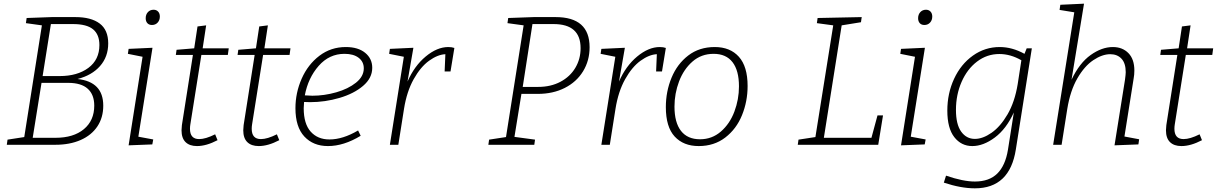

<svg xmlns="http://www.w3.org/2000/svg" viewBox="-20 -788 6623 1045"><path d="M542 -213Q542 -148 510 -100Q478 -52 419 -26Q360 0 281 0H17L21 -28L112 -42L208 -650L121 -662L125 -690L262 -695H390Q476 -695 522.5 -660Q569 -625 569 -552Q569 -479 524.5 -428.5Q480 -378 402 -358Q542 -343 542 -213ZM257 -657 212 -374H305Q401 -374 461 -418.5Q521 -463 521 -543Q521 -600 486.5 -628.5Q452 -657 377 -657ZM282 -38Q380 -38 436.5 -85Q493 -132 493 -213Q493 -273 457.5 -305Q422 -337 351 -337H206L158 -38Z M810 -528 733 -44 814 -29 809 -2 680 3 756 -479 676 -495 680 -522ZM773 -689Q773 -709 785 -722Q797 -735 816 -735Q831 -735 840.5 -725Q850 -715 850 -698Q850 -678 838 -665Q826 -652 807 -652Q791 -652 782 -662Q773 -672 773 -689Z M1076 -489 1016 -111Q1014 -99 1014 -87Q1014 -31 1064 -31Q1099 -31 1151 -57L1164 -25Q1103 7 1052 7Q1012 7 990 -14.5Q968 -36 968 -79Q968 -89 970 -107L1030 -489H937L941 -517L1037 -525L1055 -644L1102 -650L1083 -525H1225L1220 -489Z M1412 -489 1352 -111Q1350 -99 1350 -87Q1350 -31 1400 -31Q1435 -31 1487 -57L1500 -25Q1439 7 1388 7Q1348 7 1326 -14.5Q1304 -36 1304 -79Q1304 -89 1306 -107L1366 -489H1273L1277 -517L1373 -525L1391 -644L1438 -650L1419 -525H1561L1556 -489Z M1635 -233Q1633 -211 1633 -199Q1633 -114 1671 -71.5Q1709 -29 1773 -29Q1846 -29 1929 -78L1943 -49Q1851 7 1765 7Q1685 7 1636.5 -45Q1588 -97 1588 -199Q1588 -283 1622 -360Q1656 -437 1718.5 -484.5Q1781 -532 1862 -532Q1929 -532 1967.5 -500.5Q2006 -469 2006 -419Q2006 -363 1956 -320.5Q1906 -278 1827.5 -255Q1749 -232 1668 -232ZM1639 -269Q1667 -267 1680 -267Q1745 -267 1810 -285.5Q1875 -304 1917.5 -338Q1960 -372 1960 -416Q1960 -452 1932 -473.5Q1904 -495 1855 -495Q1772 -495 1714.5 -429.5Q1657 -364 1639 -269Z M2453 -527 2432 -399H2400L2404 -493Q2362 -491 2315.5 -457.5Q2269 -424 2231.5 -357Q2194 -290 2179 -196L2148 0H2102L2178 -479L2098 -495L2102 -522L2230 -528L2198 -344Q2235 -429 2297 -480.5Q2359 -532 2420 -532Q2439 -532 2453 -527Z M3004 -695Q3189 -695 3189 -531Q3189 -458 3153.5 -400Q3118 -342 3054 -309.5Q2990 -277 2907 -277H2818L2780 -43L2892 -28L2888 0H2638L2642 -28L2734 -42L2830 -650L2742 -662L2746 -690L2885 -695ZM2909 -315Q2978 -315 3030.5 -343Q3083 -371 3111.5 -419Q3140 -467 3140 -526Q3140 -657 2993 -657H2878L2825 -315Z M3604 -527 3583 -399H3551L3555 -493Q3513 -491 3466.5 -457.5Q3420 -424 3382.5 -357Q3345 -290 3330 -196L3299 0H3253L3329 -479L3249 -495L3253 -522L3381 -528L3349 -344Q3386 -429 3448 -480.5Q3510 -532 3571 -532Q3590 -532 3604 -527Z M4049 -320Q4049 -236 4018.5 -161Q3988 -86 3927.5 -39.5Q3867 7 3783 7Q3700 7 3652 -45Q3604 -97 3604 -205Q3604 -290 3635 -365Q3666 -440 3726 -486Q3786 -532 3870 -532Q3954 -532 4001.5 -479Q4049 -426 4049 -320ZM3651 -208Q3651 -121 3686.5 -75.5Q3722 -30 3790 -30Q3855 -30 3903.5 -72Q3952 -114 3977 -180.5Q4002 -247 4002 -318Q4002 -404 3967 -449.5Q3932 -495 3864 -495Q3797 -495 3749 -453Q3701 -411 3676 -345Q3651 -279 3651 -208Z M4723 -38 4756 -160H4786L4760 0H4322L4326 -28L4418 -42L4515 -650L4426 -662L4430 -690L4670 -695L4666 -667L4561 -650L4464 -38Z M5014 -528 4937 -44 5018 -29 5013 -2 4884 3 4960 -479 4880 -495 4884 -522ZM4977 -689Q4977 -709 4989 -722Q5001 -735 5020 -735Q5035 -735 5044.5 -725Q5054 -715 5054 -698Q5054 -678 5042 -665Q5030 -652 5011 -652Q4995 -652 4986 -662Q4977 -672 4977 -689Z M5568 -525H5596L5509 25Q5476 237 5286 237Q5210 237 5117 206L5129 168Q5222 200 5286 200Q5364 200 5408 156.5Q5452 113 5466 27L5498 -176Q5457 -86 5394.5 -39.5Q5332 7 5272 7Q5212 7 5174 -41.5Q5136 -90 5136 -186Q5136 -280 5173 -359.5Q5210 -439 5275.5 -485.5Q5341 -532 5421 -532Q5489 -532 5556 -495ZM5519 -330 5539 -460Q5480 -494 5419 -494Q5352 -494 5298 -453Q5244 -412 5213.5 -342Q5183 -272 5183 -190Q5183 -111 5211.5 -71.5Q5240 -32 5286 -32Q5329 -32 5377 -65.5Q5425 -99 5464 -166Q5503 -233 5519 -330Z M6100 -45 6180 -30 6176 -2 6046 3 6103 -354Q6107 -384 6107 -395Q6107 -444 6084 -468.5Q6061 -493 6023 -493Q5979 -493 5930.5 -460.5Q5882 -428 5843.5 -361Q5805 -294 5789 -196L5758 0H5712L5827 -721L5747 -734L5751 -762L5880 -768L5812 -354Q5855 -445 5916 -488.5Q5977 -532 6037 -532Q6089 -532 6121.5 -499Q6154 -466 6154 -404Q6154 -381 6150 -360Z M6434 -489 6374 -111Q6372 -99 6372 -87Q6372 -31 6422 -31Q6457 -31 6509 -57L6522 -25Q6461 7 6410 7Q6370 7 6348 -14.5Q6326 -36 6326 -79Q6326 -89 6328 -107L6388 -489H6295L6299 -517L6395 -525L6413 -644L6460 -650L6441 -525H6583L6578 -489Z"/></svg>

Font: Bitter Pro Light
Style: Italic
Weight: 300
Italic angle: -9°
Designer: Sol Matas, and Bitter project Authors
Foundry: Sol Matas
Version: Version 1.010